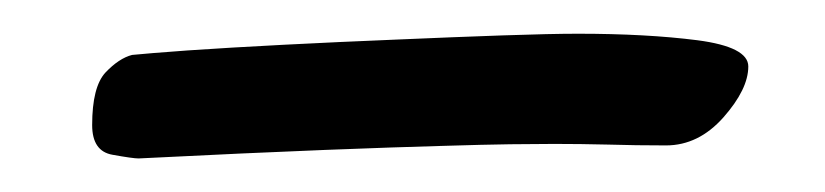

<svg xmlns="http://www.w3.org/2000/svg" viewBox="-20 -51 494 115"><path d="M63 43.9Q59.6 43.9 47.4 41.7Q35.2 39.6 35.2 23.9Q35.2 1 43.2 -7.6Q51.3 -16.1 59.1 -18.1Q67.9 -19 92.5 -20.8Q117.2 -22.5 150.1 -24.2Q183.1 -25.9 217.5 -27.3Q252 -28.8 281 -29.8Q310.1 -30.8 326.2 -30.8Q367.2 -30.8 397.7 -26.9Q428.2 -22.9 428.2 -11.2Q428.2 2.4 413.3 19.3Q398.4 36.1 378.9 36.1Q360.8 36.1 344.2 35.6Q327.6 35.2 312 35.2Q300.8 35.2 285.6 35.4Q270.5 35.6 244.4 36.4Q218.3 37.1 174.6 38.8Q130.9 40.5 63 43.9Z"/></svg>

Font: Norican
Style: Regular
Weight: 400
Designer: Vernon Adams
Foundry: Vernon Adams
Version: Version 1.100; ttfautohint (v1.8.4.7-5d5b);gftools[0.9.33]